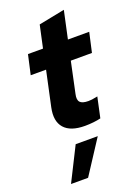

<svg xmlns="http://www.w3.org/2000/svg" viewBox="-182 -769 841 1152"><g transform="rotate(-20 239.0 -193.5)"><path d="M109 -168 157 -391H59L87 -516H183L214 -659L380 -692L342 -516H478L450 -391H315L273 -193Q265 -158 279 -142.5Q293 -127 332 -127Q344 -127 355 -128.5Q366 -130 391 -135L363 -5Q344 0 316.5 3Q289 6 262 6Q170 6 130.5 -39Q91 -84 109 -168ZM171 90H312L172 305H63Z"/></g></svg>

Font: Red Hat Text
Style: Bold Italic
Weight: 700
Italic angle: -12°
Designer: Pentagram / MCKL
Foundry: Pentagram / MCKL
Version: Version 1.003; Red Hat Text Bold Italic